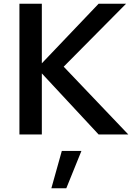

<svg xmlns="http://www.w3.org/2000/svg" viewBox="-20 -720 708 1028"><path d="M84 0V-700H204V-381L508 -700H655L321 -363L667 0H508L204 -327V0ZM255 288 311 88H416L335 288Z"/></svg>

Font: Red Hat Text Medium
Style: Regular
Weight: 500
Designer: Pentagram, MCKL
Foundry: Pentagram, MCKL
Version: Version 1.023